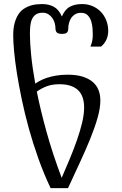

<svg xmlns="http://www.w3.org/2000/svg" viewBox="-20 -747 615 965"><path d="M446.3 -571.8Q446.3 -585 445.1 -604Q443.8 -623 438.2 -640.6Q432.6 -658.2 420.7 -670.4Q408.7 -682.6 387.2 -682.6Q369.6 -682.6 357.4 -675Q345.2 -667.5 337.6 -656Q330.1 -644.5 326.7 -630.9Q323.2 -617.2 323.2 -604.5Q323.2 -590.3 316.7 -583.5Q310.1 -576.7 291.5 -576.7Q272.9 -576.7 265.9 -583.5Q258.8 -590.3 258.8 -604.5Q258.8 -617.2 254.9 -631.1Q251 -645 242.9 -656.5Q234.9 -668 222.9 -675.5Q210.9 -683.1 195.3 -683.1Q173.3 -683.1 160.6 -674.6Q147.9 -666 141.1 -651.4Q134.3 -636.7 132.3 -616.9Q130.4 -597.2 130.4 -574.7Q130.4 -533.7 136.5 -470.9Q142.6 -408.2 157.2 -326.7Q166 -333 180.4 -340.8Q194.8 -348.6 214.8 -355.5Q234.9 -362.3 261 -366.9Q287.1 -371.6 320.3 -371.6Q363.3 -371.6 394.3 -362.1Q425.3 -352.5 445.3 -335.7Q465.3 -318.8 474.9 -294.9Q484.4 -271 484.4 -242.7Q484.4 -204.1 470.7 -155.8Q457 -107.4 434.3 -51.3Q411.6 4.9 382.3 67.9Q353 130.9 321.8 198.7H234.4Q200.7 127.4 173.3 51Q146 -25.4 125.2 -100.3Q104.5 -175.3 89.6 -246.6Q74.7 -317.9 64.9 -379.4Q55.2 -440.9 50.8 -489.7Q46.4 -538.6 46.4 -569.3Q46.4 -606 53.7 -631.8Q61 -657.7 72.8 -675.3Q84.5 -692.9 99.9 -702.9Q115.2 -712.9 131.6 -718.3Q147.9 -723.6 163.6 -725.1Q179.2 -726.6 192.4 -726.6Q225.1 -726.6 250.2 -713.1Q275.4 -699.7 291 -664.1Q306.2 -699.7 331.1 -713.1Q356 -726.6 393.1 -726.6Q420.4 -726.6 444.3 -716.6Q468.3 -706.5 485.8 -688.7Q503.4 -670.9 513.7 -645.8Q523.9 -620.6 523.9 -590.8Q523.9 -568.4 514.9 -548.1Q505.9 -527.8 487.8 -512.7H434.6Q441.4 -529.8 443.8 -543Q446.3 -556.2 446.3 -571.8ZM278.3 -323.7Q242.7 -323.7 215.3 -313.5Q188 -303.2 165 -286.6Q183.6 -193.4 213.9 -84.2Q244.1 24.9 290 147Q310.1 100.6 330.1 52.7Q350.1 4.9 366.2 -41Q382.3 -86.9 392.6 -129.4Q402.8 -171.9 402.8 -207Q402.8 -232.9 396.2 -254.4Q389.6 -275.9 375 -291.3Q360.4 -306.6 336.4 -315.2Q312.5 -323.7 278.3 -323.7Z"/></svg>

Font: Arian Grqi
Style: Regular
Weight: 400
Designer: Ruben Hakobyan (Tarumian)
Foundry: Ruben Hakobyan (Tarumian)
Version: Version 1.003